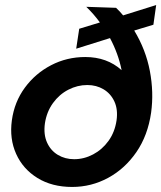

<svg xmlns="http://www.w3.org/2000/svg" viewBox="-20 -729 639 761"><path d="M266 12Q186 12 128.5 -23.5Q71 -59 44 -119Q17 -179 27 -252Q37 -325 78.5 -381.5Q120 -438 182.5 -470.5Q245 -503 318 -503Q404 -503 462 -451Q449 -516 416 -578L282 -536L294 -615L376 -640Q352 -673 322 -702L440 -698Q455 -684 468 -668L599 -709L588 -631L512 -608Q558 -532 574 -447.5Q590 -363 579 -283Q566 -192 520.5 -126Q475 -60 408.5 -24Q342 12 266 12ZM274 -98Q313 -98 349 -117Q385 -136 410 -170.5Q435 -205 442 -252Q448 -295 433.5 -326.5Q419 -358 390.5 -375Q362 -392 326 -392Q287 -392 251 -373.5Q215 -355 190 -320.5Q165 -286 158 -240Q152 -196 166.5 -164Q181 -132 209.5 -115Q238 -98 274 -98Z"/></svg>

Font: Host Grotesk
Style: Bold Italic
Weight: 700
Italic angle: -8°
Designer: Doğukan Karapınar
Foundry: Element Type
Version: Version 1.003; ttfautohint (v1.8.4.7-5d5b)